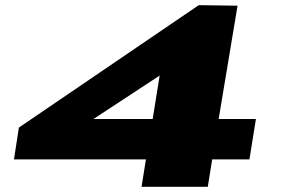

<svg xmlns="http://www.w3.org/2000/svg" viewBox="-20 -721 1088 742"><path d="M34 -105 53 -228 748 -701 898 -699 825 -261H969L944 -105H800L783 1H527L544 -105ZM341 -261H570L597 -429Z"/></svg>

Font: Georama ExtraExtended ExtraBold
Style: Italic
Weight: 800
Width: 8
Italic angle: -9°
Designer: Jean-Baptiste Levee
Foundry: Production Type
Version: Version 1.000